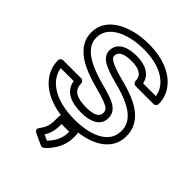

<svg xmlns="http://www.w3.org/2000/svg" viewBox="-277 -896 1323 1323"><g transform="rotate(45 384.0 -234.5)"><path d="M391 -696C529 -696 621 -648 660 -577C669 -561 674 -543 677 -526H552C538 -600 467 -629 387 -629C313 -629 227 -605 227 -521C227 -486 250 -459 283 -441C315 -424 359 -408 415 -394C529 -365 627 -326 664 -254C674 -235 679 -214 679 -188C679 -63 541 -15 394 -15C234 -15 124 -72 87 -161C82 -173 79 -186 77 -199H203C217 -109 299 -81 394 -81C468 -81 553 -104 553 -187C553 -255 499 -279 454 -296C431 -305 401 -313 367 -322C259 -351 162 -388 120 -454C108 -473 101 -495 101 -522C101 -642 247 -696 391 -696ZM394 -131C295 -131 251 -159 251 -224C251 -235 241 -249 226 -249H50C39 -249 25 -239 25 -224C25 -194 30 -166 41 -141C90 -25 225 35 394 35C443 35 488 31 528 21C633 -4 729 -66 729 -188C729 -221 722 -251 708 -278C658 -374 541 -413 427 -442C373 -456 333 -470 307 -484C282 -497 277 -510 277 -521C277 -557 313 -579 387 -579C467 -579 504 -551 504 -501C504 -490 514 -476 529 -476H704C715 -476 729 -486 729 -501C729 -537 721 -571 704 -601C653 -693 539 -746 391 -746C343 -746 299 -741 258 -731C156 -705 51 -644 51 -522C51 -487 59 -456 77 -428C132 -341 246 -303 354 -274C388 -265 416 -257 437 -249C484 -231 503 -221 503 -187C503 -152 468 -131 394 -131ZM363 222 321 203C341 171 353 135 353 87V70H428V80C428 137 396 189 363 222ZM264 198C247 221 267 233 273 236L357 275C366 279 377 277 384 271C398 260 410 247 421 232C450 195 478 143 478 80V45C478 34 468 20 453 20H328C317 20 303 30 303 45V87C303 137 288 166 264 198Z"/></g></svg>

Font: Asimov
Style: XWidOu
Weight: 500
Designer: Google
Version: Version 2.000980; 2014